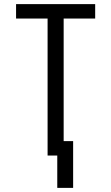

<svg xmlns="http://www.w3.org/2000/svg" viewBox="-20 -755 540 932"><path d="M258 157V0H211V-665H58V-735H442V-665H289V-70H335V157Z"/></svg>

Font: Iosevka MaddieWtf
Style: Regular
Weight: 400
Monospace: yes
Designer: Belleve Invis
Foundry: Belleve Invis
Version: Version 31.3.0; ttfautohint (v1.8.3)